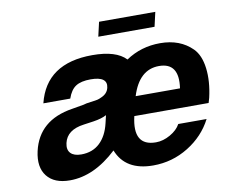

<svg xmlns="http://www.w3.org/2000/svg" viewBox="-79 -799 1086 921"><g transform="rotate(-10 464.0 -338.5)"><path d="M371 -436Q324 -436 298.5 -419.5Q273 -403 259 -362H128Q174 -549 399 -549Q515 -549 562 -499Q636 -549 729 -549Q826 -549 885 -490Q918 -457 926 -392.5Q934 -328 916 -250Q912 -234 909 -226H547Q514 -84 628 -84Q663 -84 698 -104Q733 -124 748 -152H886Q846 -74 767.5 -25.5Q689 23 596 23Q461 23 420 -81Q308 24 190 24Q114 24 79 -20.5Q44 -65 61 -141Q94 -286 259 -312L317 -322Q328 -326 353 -329Q378 -332 386 -334Q395 -336 407 -342Q437 -355 443 -383Q449 -409 431 -422.5Q413 -436 371 -436ZM265 -89Q320 -89 355.5 -122.5Q391 -156 405 -216L414 -254Q390 -241 350 -235L301 -228Q218 -217 204 -155Q197 -123 213.5 -106Q230 -89 265 -89ZM570 -319H786Q804 -442 705 -442Q608 -442 570 -319ZM733 -701 717 -631H443L459 -701Z"/></g></svg>

Font: Miedinger
Style: Bold-Italic
Weight: 700
Italic angle: -13°
Version: Version 001.000